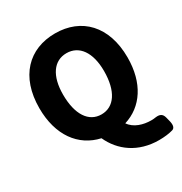

<svg xmlns="http://www.w3.org/2000/svg" viewBox="-217 -877 1219 1286"><g transform="rotate(-30 393.0 -234.0)"><path d="M393 -92C295 -92 235 -181 235 -336C235 -480 295 -565 393 -565C491 -565 552 -480 552 -336C552 -181 491 -92 393 -92ZM52 -336C52 -126 154 11 312 46C366 165 479 250 641 250C683 250 720 245 748 237C768 231 773 210 766 179L757 143C749 111 729 102 697 106C686 108 674 109 661 109C601 109 534 90 500 39C643 -5 734 -138 734 -336C734 -579 596 -718 393 -718C190 -718 52 -580 52 -336Z"/></g></svg>

Font: コーポレート・ロゴ（ラウンド）ver3 Bold
Style: Regular
Weight: 700
Designer: [KANA_main] LOGOTYPE.JP [Source Han Sans] Ryoko NISHIZUKA 西塚涼子 (kana, bopomofo & ideographs); Paul D. Hunt (Latin, Greek
Version: Version 12.001;FEAKit 1.0